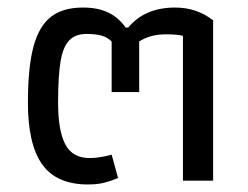

<svg xmlns="http://www.w3.org/2000/svg" viewBox="-20 -479 657 509"><path d="M54 -207Q54 -300 68.5 -354.5Q83 -409 114.5 -434Q146 -459 200 -459Q239 -459 266.5 -446Q294 -433 313 -406H320Q364 -459 444 -459Q502 -459 545 -425V0H465V-384Q450 -388 420 -388Q378 -388 349 -369V-235H276V-369Q265 -380 249.5 -384.5Q234 -389 209 -389Q180 -389 163.5 -372Q147 -355 140.5 -316Q134 -277 134 -207Q134 -133 153 -96.5Q172 -60 218 -60Q244 -60 276 -69L293 -7Q274 1 256 5.5Q238 10 213 10Q130 10 92 -43Q54 -96 54 -207Z"/></svg>

Font: Athiti Medium
Style: Regular
Weight: 500
Designer: CadsonDemak Team
Foundry: CadsonDemak
Version: Version 1.032